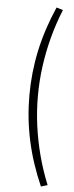

<svg xmlns="http://www.w3.org/2000/svg" viewBox="-61 -747 374 968"><g transform="rotate(5 126.5 -263.0)"><path d="M185 190Q135 76 111 -35.5Q87 -147 87 -263Q87 -379 111 -490.5Q135 -602 185 -716L218 -706Q189 -635 169.5 -561Q150 -487 140 -412.5Q130 -338 130 -263Q130 -188 140 -113.5Q150 -39 169.5 35Q189 109 218 180Z"/></g></svg>

Font: Nunito Sans 10pt Condensed ExtraLight
Style: Regular
Weight: 250
Width: 3
Designer: Vernon Adams
Foundry: Vernon Adams
Version: Version 3.101;gftools[0.9.27]